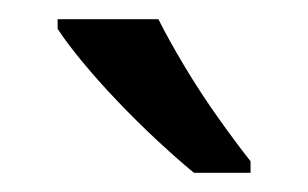

<svg xmlns="http://www.w3.org/2000/svg" viewBox="-20 -786 321 200"><path d="M145 -766Q156 -744 172.5 -716.5Q189 -689 207.5 -663Q226 -637 241 -618V-606H182Q165 -620 144 -639.5Q123 -659 102.5 -680.5Q82 -702 65.5 -722Q49 -742 40 -756V-766Z"/></svg>

Font: lkannada15
Style: Book
Weight: 400
Designer: Jelle Bosma - Monotype Design Team
Foundry: Monotype Imaging Inc.
Version: Version 2.003